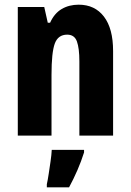

<svg xmlns="http://www.w3.org/2000/svg" viewBox="-20 -672 558 820"><path d="M316 -652Q385 -652 424 -601Q463 -550 463 -454V-93H319V-410Q319 -466 308.5 -495Q298 -524 267 -524Q228 -524 214 -486Q200 -448 200 -352V-93H56V-642H169L184 -575H194Q212 -615 243.5 -633.5Q275 -652 316 -652ZM339 -21Q327 17 310.5 55Q294 93 275 128H180V115Q184 97 188 70.5Q192 44 196 16.5Q200 -11 201 -32H339Z"/></svg>

Font: Noto Sans Kannada UI ExtraCondensed ExtraBold
Style: Regular
Weight: 800
Width: 2
Designer: Jelle Bosma - Monotype Design Team
Foundry: Monotype Imaging Inc.
Version: Version 2.005; ttfautohint (v1.8.4.7-5d5b)